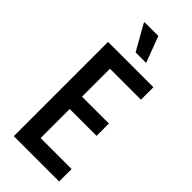

<svg xmlns="http://www.w3.org/2000/svg" viewBox="-281 -942 991 991"><g transform="rotate(45 214.5 -446.5)"><path d="M61 0V-688H392V-597H166V-393H362V-303H166V-91H392V0ZM200 -750 122 -888V-893H223L275 -755V-750Z"/></g></svg>

Font: Saira Condensed SemiBold
Style: Regular
Weight: 600
Width: 3
Designer: Hector Gatti with collaboration of the Omnibus-Type team
Foundry: Omnibus-Type
Version: Version 1.100